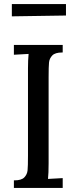

<svg xmlns="http://www.w3.org/2000/svg" viewBox="-20 -920 375 940"><path d="M38 0ZM218 -542V-121Q218 -71 215 -44L287 -48V0H48V-37H51Q85 -37 99 -51.5Q113 -66 115 -86Q117 -106 117 -158V-586Q117 -626 120 -656L48 -652V-700H287V-663H284Q250 -663 236 -648.5Q222 -634 220 -614Q218 -594 218 -542ZM38 -840V-900H303V-844Z"/></svg>

Font: Sumana
Style: Regular
Weight: 400
Designer: Cyreal, Alexei Vanyashin (Devanagari), Olga Karpushina (Latin)
Foundry: Cyreal
Version: Version 1.015;PS 001.015;hotconv 1.0.70;makeotf.lib2.5.58329